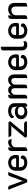

<svg xmlns="http://www.w3.org/2000/svg" viewBox="2198 -2948 758 5195"><g transform="rotate(-90 2577.5 -350.0)"><path d="M231 -23 43 -501Q49 -504 62 -506.5Q75 -509 85 -509Q110 -509 129 -498.5Q148 -488 154 -467L277 -124L262 -82L268 -80L409 -467Q416 -488 435 -498.5Q454 -509 478 -509Q488 -509 501 -506.5Q514 -504 521 -501L333 -23Q328 -9 314 0Q300 9 282 9Q264 9 250 0.5Q236 -8 231 -23Z M556 -175V-318Q556 -372 585.5 -415.5Q615 -459 664 -484Q713 -509 771 -509Q829 -509 877 -485Q925 -461 953 -418.5Q981 -376 981 -322V-260Q981 -243 967.5 -230.5Q954 -218 935 -218H653V-180Q653 -132 683 -102.5Q713 -73 771 -73Q829 -73 858.5 -98.5Q888 -124 888 -166Q924 -169 947 -154.5Q970 -140 970 -111Q970 -80 942.5 -52.5Q915 -25 869.5 -8Q824 9 771 9Q710 9 661 -15Q612 -39 584 -81Q556 -123 556 -175ZM890 -293V-322Q890 -369 857 -398.5Q824 -428 771 -428Q718 -428 685.5 -398.5Q653 -369 653 -322V-293Z M1190 -308V-59Q1190 -23 1165.5 -7Q1141 9 1090 9V-428Q1090 -509 1186 -509V-449Q1173 -434 1163 -418L1168 -414Q1231 -509 1327 -509Q1365 -509 1385.5 -490Q1406 -471 1406 -443Q1406 -422 1395 -407Q1367 -422 1321 -422Q1264 -422 1227 -389Q1190 -356 1190 -308Z M1456 -42Q1456 -56 1464 -67L1783 -448L1778 -452L1752 -423H1534Q1503 -423 1486.5 -444Q1470 -465 1470 -500H1850Q1868 -500 1878.5 -488.5Q1889 -477 1889 -461Q1889 -444 1879 -433L1563 -54L1568 -49L1592 -77H1828Q1859 -77 1875.5 -55.5Q1892 -34 1892 0H1495Q1478 0 1467 -12.5Q1456 -25 1456 -42Z M1952 -158Q1952 -235 2008 -281Q2064 -327 2153 -327Q2247 -327 2308 -263L2312 -267Q2299 -281 2285 -293V-327Q2285 -375 2254 -401.5Q2223 -428 2167 -428Q2066 -428 2021 -350Q2002 -358 1990.5 -372.5Q1979 -387 1979 -402Q1979 -430 2006 -454.5Q2033 -479 2078 -494Q2123 -509 2174 -509Q2272 -509 2328 -461Q2384 -413 2384 -330V-64Q2384 -26 2361 -8.5Q2338 9 2290 9V-36Q2311 -59 2313 -62L2309 -66Q2276 -28 2235.5 -9.5Q2195 9 2141 9Q2058 9 2005 -36.5Q1952 -82 1952 -158ZM2287 -158Q2287 -201 2254 -226Q2221 -251 2164 -251Q2111 -251 2080 -226Q2049 -201 2049 -158Q2049 -115 2079 -91Q2109 -67 2162 -67Q2221 -67 2254 -91Q2287 -115 2287 -158Z M2511 -428Q2511 -509 2606 -509V-446Q2596 -436 2584 -418L2589 -414Q2621 -460 2656 -484.5Q2691 -509 2739 -509Q2829 -509 2862 -423Q2918 -509 3014 -509Q3084 -509 3123.5 -461Q3163 -413 3163 -336V-59Q3163 -24 3138.5 -7.5Q3114 9 3064 9V-329Q3064 -424 2987 -424Q2945 -424 2915.5 -395.5Q2886 -367 2886 -316V-59Q2886 -23 2862 -7Q2838 9 2789 9V-329Q2789 -373 2770 -398.5Q2751 -424 2711 -424Q2667 -424 2638.5 -392.5Q2610 -361 2610 -313V-59Q2610 -24 2585.5 -7.5Q2561 9 2511 9Z M3278 -175V-318Q3278 -372 3307.5 -415.5Q3337 -459 3386 -484Q3435 -509 3493 -509Q3551 -509 3599 -485Q3647 -461 3675 -418.5Q3703 -376 3703 -322V-260Q3703 -243 3689.5 -230.5Q3676 -218 3657 -218H3375V-180Q3375 -132 3405 -102.5Q3435 -73 3493 -73Q3551 -73 3580.5 -98.5Q3610 -124 3610 -166Q3646 -169 3669 -154.5Q3692 -140 3692 -111Q3692 -80 3664.5 -52.5Q3637 -25 3591.5 -8Q3546 9 3493 9Q3432 9 3383 -15Q3334 -39 3306 -81Q3278 -123 3278 -175ZM3612 -293V-322Q3612 -369 3579 -398.5Q3546 -428 3493 -428Q3440 -428 3407.5 -398.5Q3375 -369 3375 -322V-293Z M3811 -145V-641Q3811 -677 3835.5 -693Q3860 -709 3911 -709V-149Q3911 -111 3926.5 -94.5Q3942 -78 3978 -78Q4015 -78 4048 -97Q4063 -80 4063 -57Q4063 -31 4036.5 -11Q4010 9 3964 9Q3887 9 3849 -33.5Q3811 -76 3811 -145Z M4129 -175V-318Q4129 -372 4158.5 -415.5Q4188 -459 4237 -484Q4286 -509 4344 -509Q4402 -509 4450 -485Q4498 -461 4526 -418.5Q4554 -376 4554 -322V-260Q4554 -243 4540.5 -230.5Q4527 -218 4508 -218H4226V-180Q4226 -132 4256 -102.5Q4286 -73 4344 -73Q4402 -73 4431.5 -98.5Q4461 -124 4461 -166Q4497 -169 4520 -154.5Q4543 -140 4543 -111Q4543 -80 4515.5 -52.5Q4488 -25 4442.5 -8Q4397 9 4344 9Q4283 9 4234 -15Q4185 -39 4157 -81Q4129 -123 4129 -175ZM4463 -293V-322Q4463 -369 4430 -398.5Q4397 -428 4344 -428Q4291 -428 4258.5 -398.5Q4226 -369 4226 -322V-293Z M4663 -428Q4663 -509 4759 -509V-446Q4749 -436 4737 -418L4742 -414Q4772 -457 4819.5 -483Q4867 -509 4923 -509Q5003 -509 5050 -460.5Q5097 -412 5097 -336V-59Q5097 -24 5072.5 -7.5Q5048 9 4998 9V-324Q4998 -368 4972 -395Q4946 -422 4896 -422Q4861 -422 4830 -406.5Q4799 -391 4781 -365Q4763 -339 4763 -308V-59Q4763 -23 4738.5 -7Q4714 9 4663 9Z"/></g></svg>

Font: K2D Medium
Style: Regular
Weight: 500
Designer: Katatrad Aksorn Co.,Ltd.
Foundry: Cadson Demak Co.,Ltd.
Version: Version 1.000; ttfautohint (v1.6)